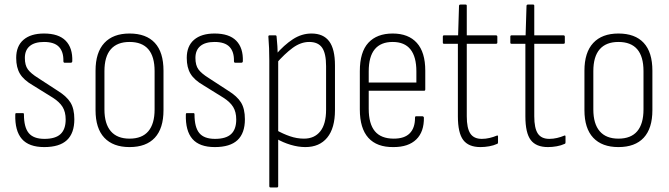

<svg xmlns="http://www.w3.org/2000/svg" viewBox="-20 -637 2935 842"><path d="M174 8Q107 8 76 -27.5Q45 -63 47 -135Q47 -141 51 -141H81Q85 -141 85 -135Q85 -79 106 -53.5Q127 -28 175 -28Q223 -28 245.5 -49Q268 -70 268 -113Q268 -146 254.5 -168Q241 -190 211 -209L124 -263Q84 -286 67.5 -313.5Q51 -341 51 -383Q51 -435 83 -462.5Q115 -490 173 -490Q237 -490 268 -458.5Q299 -427 297 -368Q296 -362 291 -362H262Q261 -362 259.5 -363.5Q258 -365 258 -369Q259 -410 238.5 -431.5Q218 -453 173 -453Q132 -453 110.5 -435Q89 -417 89 -383Q89 -351 102 -333Q115 -315 147 -295L233 -239Q272 -215 289 -187.5Q306 -160 306 -114Q306 -53 273.5 -22.5Q241 8 174 8Z M548 8Q476 8 437.5 -33Q399 -74 399 -154V-327Q399 -407 437.5 -448.5Q476 -490 548 -490Q621 -490 659 -449Q697 -408 697 -327V-154Q697 -74 659 -33Q621 8 548 8ZM548 -29Q603 -29 630.5 -61.5Q658 -94 658 -157V-325Q658 -389 630.5 -421Q603 -453 548 -453Q494 -453 466 -421Q438 -389 438 -325V-157Q438 -94 466 -61.5Q494 -29 548 -29Z M922 8Q855 8 824 -27.5Q793 -63 795 -135Q795 -141 799 -141H829Q833 -141 833 -135Q833 -79 854 -53.5Q875 -28 923 -28Q971 -28 993.5 -49Q1016 -70 1016 -113Q1016 -146 1002.5 -168Q989 -190 959 -209L872 -263Q832 -286 815.5 -313.5Q799 -341 799 -383Q799 -435 831 -462.5Q863 -490 921 -490Q985 -490 1016 -458.5Q1047 -427 1045 -368Q1044 -362 1039 -362H1010Q1009 -362 1007.5 -363.5Q1006 -365 1006 -369Q1007 -410 986.5 -431.5Q966 -453 921 -453Q880 -453 858.5 -435Q837 -417 837 -383Q837 -351 850 -333Q863 -315 895 -295L981 -239Q1020 -215 1037 -187.5Q1054 -160 1054 -114Q1054 -53 1021.5 -22.5Q989 8 922 8Z M1319 8Q1288 8 1254.5 -2Q1221 -12 1192 -29L1191 -67Q1221 -50 1251.5 -39.5Q1282 -29 1313 -29Q1359 -29 1384.5 -61Q1410 -93 1410 -156V-347Q1410 -403 1392.5 -428Q1375 -453 1336 -453Q1299 -453 1263.5 -427Q1228 -401 1189 -356L1188 -396Q1226 -440 1264.5 -465Q1303 -490 1346 -490Q1398 -490 1423.5 -456Q1449 -422 1449 -350V-154Q1449 -75 1415 -33.5Q1381 8 1319 8ZM1166 185Q1161 185 1161 179V-371Q1161 -399 1160 -425.5Q1159 -452 1157 -475Q1156 -482 1162 -482H1188Q1193 -482 1193 -476Q1195 -457 1196.5 -434Q1198 -411 1198 -396L1200 -379V179Q1200 185 1195 185Z M1706 8Q1633 9 1595.5 -32.5Q1558 -74 1558 -157V-325Q1558 -409 1595.5 -449.5Q1633 -490 1702 -490Q1771 -490 1808 -449Q1845 -408 1845 -327V-245Q1845 -239 1840 -239H1597V-160Q1597 -94 1624 -61.5Q1651 -29 1707 -29Q1754 -29 1777 -52.5Q1800 -76 1800 -120Q1800 -127 1804 -127H1833Q1837 -127 1839 -122Q1840 -59 1805.5 -25.5Q1771 8 1706 8ZM1597 -275H1806V-324Q1806 -388 1780 -420.5Q1754 -453 1702 -453Q1650 -453 1623.5 -421Q1597 -389 1597 -324Z M2087 8Q2035 8 2011.5 -23Q1988 -54 1988 -127V-445H1927Q1922 -445 1922 -450V-476Q1922 -482 1927 -482H1989L1993 -612Q1994 -617 1999 -617H2022Q2027 -617 2027 -612V-482H2155Q2161 -482 2161 -476V-450Q2161 -445 2155 -445H2027V-127Q2027 -75 2042.5 -51.5Q2058 -28 2093 -28Q2110 -28 2127 -32Q2144 -36 2158 -42Q2164 -45 2164 -38V-12Q2164 -7 2160 -6Q2145 1 2125.5 4.5Q2106 8 2087 8Z M2383 8Q2331 8 2307.5 -23Q2284 -54 2284 -127V-445H2223Q2218 -445 2218 -450V-476Q2218 -482 2223 -482H2285L2289 -612Q2290 -617 2295 -617H2318Q2323 -617 2323 -612V-482H2451Q2457 -482 2457 -476V-450Q2457 -445 2451 -445H2323V-127Q2323 -75 2338.5 -51.5Q2354 -28 2389 -28Q2406 -28 2423 -32Q2440 -36 2454 -42Q2460 -45 2460 -38V-12Q2460 -7 2456 -6Q2441 1 2421.5 4.5Q2402 8 2383 8Z M2692 8Q2620 8 2581.5 -33Q2543 -74 2543 -154V-327Q2543 -407 2581.5 -448.5Q2620 -490 2692 -490Q2765 -490 2803 -449Q2841 -408 2841 -327V-154Q2841 -74 2803 -33Q2765 8 2692 8ZM2692 -29Q2747 -29 2774.5 -61.5Q2802 -94 2802 -157V-325Q2802 -389 2774.5 -421Q2747 -453 2692 -453Q2638 -453 2610 -421Q2582 -389 2582 -325V-157Q2582 -94 2610 -61.5Q2638 -29 2692 -29Z"/></svg>

Font: Sofia Sans Condensed ExtraLight
Style: Regular
Weight: 250
Version: Version 4.100